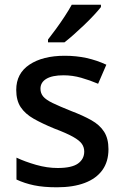

<svg xmlns="http://www.w3.org/2000/svg" viewBox="-20 -786 524 816"><path d="M441 -152Q441 -99 415 -63Q389 -27 340 -8.5Q291 10 222 10Q165 10 124.5 1.5Q84 -7 50 -23V-116Q86 -99 133 -85.5Q180 -72 225 -72Q285 -72 311.5 -91Q338 -110 338 -142Q338 -160 328 -174.5Q318 -189 290.5 -204.5Q263 -220 210 -240Q159 -261 123 -281.5Q87 -302 68 -330.5Q49 -359 49 -404Q49 -474 105.5 -511.5Q162 -549 255 -549Q304 -549 347.5 -539.5Q391 -530 432 -511L397 -430Q362 -445 325 -455.5Q288 -466 250 -466Q202 -466 177 -451Q152 -436 152 -409Q152 -390 163.5 -376Q175 -362 204 -348Q233 -334 283 -314Q333 -295 368.5 -275Q404 -255 422.5 -226Q441 -197 441 -152ZM409 -756Q398 -742 379.5 -722Q361 -702 338.5 -680.5Q316 -659 294 -639.5Q272 -620 254 -606H184V-618Q199 -637 218 -663Q237 -689 255 -716.5Q273 -744 285 -766H409Z"/></svg>

Font: Noto Sans Cham Medium
Style: Regular
Weight: 500
Version: Version 2.002